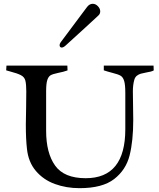

<svg xmlns="http://www.w3.org/2000/svg" viewBox="-20 -983 840 1016"><path d="M337.4 -610.4Q317.4 -603 285.6 -596.7Q259.3 -591.3 247.8 -584.7Q236.3 -578.1 230.2 -559.3Q224.1 -540.5 224.1 -499.5V-291Q224.1 -173.3 271.7 -106.7Q319.3 -40 433.6 -40Q643.1 -40 643.1 -299.3V-491.2Q643.1 -534.7 637 -554.7Q630.9 -574.7 618.2 -582.3Q605.5 -589.8 575.7 -597.2Q547.4 -604.5 529.3 -610.8V-635.7H792.5L793.5 -610.4Q786.1 -606.4 777.6 -604.2Q769 -602.1 754.9 -599.6Q736.3 -596.2 725.1 -593Q713.9 -589.8 704.3 -582.3Q694.8 -574.7 690.9 -561.5Q683.1 -534.7 683.1 -499Q683.1 -475.6 684.1 -424.8Q685.1 -374 685.1 -348.6Q685.1 -237.3 665.8 -160.6Q646.5 -84 584.2 -35.6Q522 12.7 400.9 12.7Q330.6 12.7 270 -9.5Q209.5 -31.7 169.7 -78.6Q129.9 -125.5 122.6 -195.8Q116.7 -246.6 116.7 -324.2Q116.7 -369.1 118.2 -413.1Q119.1 -471.7 119.1 -500Q119.1 -536.1 114.3 -556.2Q109.4 -575.7 90.1 -585.4Q70.8 -595.2 38.1 -603.5Q22 -607.9 12.7 -610.8L14.2 -635.7H336.4ZM306.6 -731.4Q301.3 -731.4 298.3 -734.9Q295.4 -738.3 295.4 -744.1Q295.4 -751 300.8 -758.8Q329.6 -796.4 407.2 -901.4L440.9 -946.3Q453.6 -962.9 470.7 -962.9Q485.8 -962.9 498 -950.2Q510.3 -937.5 510.3 -922.9Q510.3 -909.2 500 -900.4Q469.7 -873 431.2 -836.9Q344.7 -757.8 326.2 -741.2Q314.9 -731.4 306.6 -731.4Z"/></svg>

Font: Radley
Style: Regular
Weight: 400
Designer: Vernon Adams
Foundry: Vernon Adams
Version: Version 1.003; ttfautohint (v1.6)